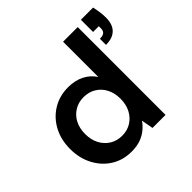

<svg xmlns="http://www.w3.org/2000/svg" viewBox="-184 -919 1113 1113"><g transform="rotate(-45 372.5 -362.5)"><path d="M291 12Q221 12 166.5 -22Q112 -56 80.5 -116Q49 -176 49 -251Q49 -327 80.5 -386Q112 -445 167.5 -479Q223 -513 294 -513Q350 -513 392.5 -491.5Q435 -470 460 -431V-720H580V0H473L460 -73Q445 -51 422 -31.5Q399 -12 367 0Q335 12 291 12ZM317 -92Q360 -92 392.5 -112.5Q425 -133 443.5 -168.5Q462 -204 462 -251Q462 -298 443.5 -333.5Q425 -369 392 -389Q359 -409 316 -409Q275 -409 242 -389Q209 -369 190.5 -333.5Q172 -298 172 -251Q172 -204 190.5 -168.5Q209 -133 242 -112.5Q275 -92 317 -92ZM623 -531V-581Q648 -581 659 -590.5Q670 -600 670 -619V-637H623V-737H723Q729 -709 732 -687.5Q735 -666 735 -643Q735 -588 706.5 -559.5Q678 -531 623 -531Z"/></g></svg>

Font: DM Sans 17pt SemiBold
Style: Regular
Weight: 600
Version: Version 4.004;gftools[0.9.30]